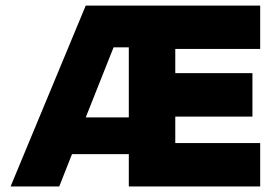

<svg xmlns="http://www.w3.org/2000/svg" viewBox="-20 -670 1000 690"><path d="M915 -649.9V-494.1H609.9V-407.2H887.2V-251H609.9V-155.8H915V0H442.9V-116.2H238.8L192.9 0H18.1L288.1 -649.9ZM288.1 -248H442.9V-500H388.2Z"/></svg>

Font: Overused Grotesk ExtraBold
Style: Regular
Weight: 800
Version: Version 0.002